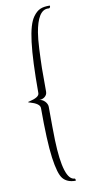

<svg xmlns="http://www.w3.org/2000/svg" viewBox="-107 -998 517 1071"><g transform="rotate(-10 152.0 -462.5)"><path d="M44.9 -447.3 49.8 -443.4H52.7C90.8 -432.6 110.4 -418.9 110.4 -401.4C110.4 -276.4 114.3 -182.6 123 -119.1C131.8 -55.7 143.6 -15.6 159.2 2.9C174.8 21.5 198.2 31.2 228.5 31.2C233.4 31.2 233.4 27.3 228.5 18.6C185.5 18.6 161.1 -58.6 156.2 -211.9C155.3 -250 154.3 -312.5 154.3 -401.4C154.3 -421.9 131.8 -447.3 108.4 -447.3C132.8 -447.3 154.3 -462.9 154.3 -486.3V-620.1C155.3 -654.3 156.2 -690.4 158.2 -728.5C160.2 -766.6 163.1 -797.9 167 -820.3C179.7 -894.5 204.1 -946.3 250 -941.4C254.9 -941.4 257.8 -945.3 258.8 -952.1C258.8 -955.1 257.8 -956.1 256.8 -956.1C212.9 -956.1 189.5 -948.2 163.1 -912.1C126 -860.4 110.4 -736.3 110.4 -486.3C110.4 -469.7 90.8 -458 52.7 -449.2Z"/></g></svg>

Font: Caledo
Style: Light
Weight: 300
Designer: BSozoo
Foundry: BSozoo
Version: Version 002.000